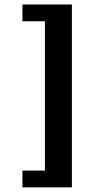

<svg xmlns="http://www.w3.org/2000/svg" viewBox="-20 -787 439 849"><path d="M79.1 -32.7H178.7V-692.9H79.1V-767.1H297.9V41.5H79.1Z"/></svg>

Font: Monda SemiBold
Style: Regular
Weight: 600
Designer: Vernon Adams
Foundry: Vernon Adams
Version: Version 2.200